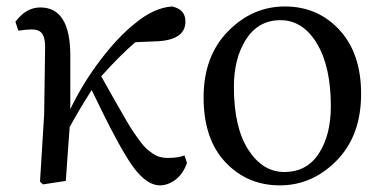

<svg xmlns="http://www.w3.org/2000/svg" viewBox="-20 -554 1169 588"><path d="M544.9 -78.1 552.7 -54.7Q540 -20.5 517.1 -3.4Q494.1 13.7 469.7 13.7Q428.7 13.7 386.7 -44.4Q344.7 -102.5 260.7 -278.3Q218.8 -211.9 193.4 -165Q191.4 -135.7 187 -78.1Q182.6 -20.5 181.6 0L111.3 10.7L102.5 2L115.2 -203.1L118.2 -410.2Q118.2 -438.5 108.9 -451.2Q99.6 -463.9 77.1 -463.9Q61.5 -463.9 36.1 -460L27.3 -487.3Q59.6 -531.2 103.5 -531.2Q195.3 -531.2 195.3 -383.8V-219.7Q233.4 -298.8 287.1 -369.6Q340.8 -440.4 393.6 -482.4Q451.2 -530.3 506.8 -534.2Q547.9 -525.4 547.9 -488.3Q547.9 -432.6 463.9 -427.7L394.5 -424.8Q345.7 -382.8 290 -320.3Q301.8 -298.8 318.8 -269Q335.9 -239.3 345.2 -222.7Q354.5 -206.1 367.7 -183.6Q380.9 -161.1 389.2 -148.9Q397.5 -136.7 408.7 -121.6Q419.9 -106.4 428.7 -98.6Q437.5 -90.8 448.2 -83.5Q459 -76.2 470.2 -73.2Q481.4 -70.3 493.2 -70.3Q527.3 -70.3 544.9 -78.1Z M603.5 -255.9Q603.5 -381.8 678.2 -458Q752.9 -534.2 852.5 -534.2Q953.1 -534.2 1019.5 -462.4Q1085.9 -390.6 1085.9 -266.6Q1085.9 -138.7 1011.2 -62.5Q936.5 13.7 836.9 13.7Q737.3 13.7 670.4 -57.1Q603.5 -127.9 603.5 -255.9ZM850.6 -27.3Q919.9 -27.3 956.5 -84Q993.2 -140.6 993.2 -228.5Q993.2 -350.6 950.2 -421.4Q907.2 -492.2 838.9 -492.2Q771.5 -492.2 733.9 -434.1Q696.3 -376 696.3 -288.1Q696.3 -164.1 740.2 -95.7Q784.2 -27.3 850.6 -27.3Z"/></svg>

Font: GenYoMin TW TTF Medium
Style: Regular
Weight: 500
Version: Version 1.300